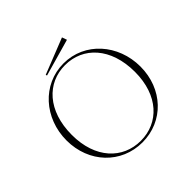

<svg xmlns="http://www.w3.org/2000/svg" viewBox="-209 -1041 1254 1254"><g transform="rotate(-45 418.5 -413.5)"><path d="M419 15C614 15 760 -139 760 -345C760 -550 614 -715 419 -715C224 -715 77 -550 77 -345C77 -139 224 15 419 15ZM419 0C253 0 127 -128 127 -346C127 -569 253 -700 418 -700C584 -700 710 -569 710 -346C710 -128 584 0 419 0ZM544 -808 532 -842 284 -744 287 -735Z"/></g></svg>

Font: Sprat Thin
Style: Regular
Weight: 100
Designer: Ethan Nakache
Foundry: Collletttivo
Version: Version 2.000;Glyphs 3.2 (3217)